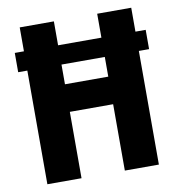

<svg xmlns="http://www.w3.org/2000/svg" viewBox="-80 -784 796 857"><g transform="rotate(-10 318.0 -355.5)"><path d="M617.7 -602.5V-515.1H24.4V-602.5ZM462.9 -425.8V-300.8H173.3V-425.8ZM220.7 -710.9V0H65.9V-710.9ZM571.3 -710.9V0H417V-710.9Z"/></g></svg>

Font: Roboto Condensed ExtraBold
Style: Regular
Weight: 800
Designer: Christian Robertson
Foundry: Google
Version: Version 3.008; 2023